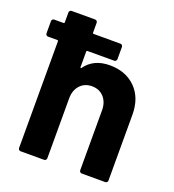

<svg xmlns="http://www.w3.org/2000/svg" viewBox="-140 -800 815 900"><g transform="rotate(20 268.0 -350.0)"><path d="M320 -522Q400 -522 449 -473Q498 -424 498 -340V-12Q498 -7 494.5 -3.5Q491 0 486 0H369Q364 0 360.5 -3.5Q357 -7 357 -12V-311Q357 -351 334.5 -376Q312 -401 275 -401Q238 -401 215.5 -376Q193 -351 193 -311V-12Q193 -7 189.5 -3.5Q186 0 181 0H64Q59 0 55.5 -3.5Q52 -7 52 -12V-544Q52 -549 47 -549H1Q-4 -549 -7.5 -552.5Q-11 -556 -11 -561V-622Q-11 -627 -7.5 -630.5Q-4 -634 1 -634H47Q52 -634 52 -639V-688Q52 -693 55.5 -696.5Q59 -700 64 -700H181Q186 -700 189.5 -696.5Q193 -693 193 -688V-639Q193 -634 198 -634H331Q336 -634 339.5 -630.5Q343 -627 343 -622V-561Q343 -556 339.5 -552.5Q336 -549 331 -549H198Q193 -549 193 -544V-467Q193 -464 194.5 -463.5Q196 -463 196 -463Q197 -463 198 -464Q239 -522 320 -522Z"/></g></svg>

Font: LinhAnh
Style: Bold
Weight: 700
Designer: Jeremy Tribby
Foundry: Tribby Type
Version: Version 1.408